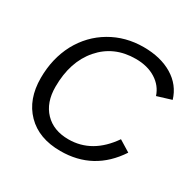

<svg xmlns="http://www.w3.org/2000/svg" viewBox="-156 -860 1039 1032"><g transform="rotate(30 364.0 -344.0)"><path d="M593 -208 663 -165Q548 10 342 10Q208 10 131.5 -68Q55 -146 55 -278Q55 -398 106 -495Q158 -591 249 -644.5Q340 -698 452 -698Q558 -698 631 -654Q704 -610 728 -530L640 -503Q622 -558 571 -590Q520 -622 447 -622Q312 -622 229.5 -527Q147 -432 147 -276Q147 -179 201 -122.5Q255 -66 348 -66Q495 -66 593 -208Z"/></g></svg>

Font: Libra Sans
Style: Italic
Weight: 400
Italic angle: -12°
Foundry: Context Ltd
Version: Version 1.002